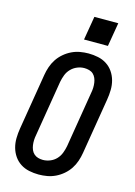

<svg xmlns="http://www.w3.org/2000/svg" viewBox="-141 -1029 781 1110"><g transform="rotate(15 250.0 -474.0)"><path d="M205 8Q176 8 147.5 2Q119 -4 96 -19Q73 -34 57.5 -56.5Q42 -79 34.5 -106Q27 -133 27.5 -162.5Q28 -192 33 -222L88 -556Q92 -581 100.5 -606Q109 -631 123.5 -653Q138 -675 159 -693Q180 -711 204 -722.5Q228 -734 253.5 -738.5Q279 -743 304 -743Q333 -743 361.5 -737Q390 -731 413 -716Q436 -701 451.5 -678.5Q467 -656 474.5 -629Q482 -602 481.5 -572.5Q481 -543 476 -513L421 -179Q417 -154 408.5 -129Q400 -104 385.5 -82Q371 -60 350 -42Q329 -24 305 -12.5Q281 -1 255.5 3.5Q230 8 205 8ZM207 -80Q228 -80 249.5 -88.5Q271 -97 286.5 -113.5Q302 -130 310 -151Q318 -172 322 -193L377 -528Q380 -543 380.5 -558Q381 -573 379 -587.5Q377 -602 371.5 -615Q366 -628 356 -637.5Q346 -647 331.5 -651Q317 -655 302 -655Q281 -655 260 -646.5Q239 -638 223 -621.5Q207 -605 199 -584Q191 -563 187 -542L132 -207Q129 -192 128.5 -177Q128 -162 130 -147.5Q132 -133 137.5 -120Q143 -107 153.5 -97.5Q164 -88 178 -84Q192 -80 207 -80ZM257 -814 281 -956H424L400 -814Z"/></g></svg>

Font: Iosevka SS04 Semibold Oblique
Style: Regular
Weight: 600
Italic angle: -9°
Monospace: yes
Designer: Belleve Invis
Foundry: Belleve Invis
Version: Version 19.0.0; ttfautohint (v1.8.4)